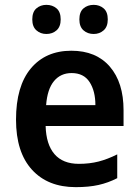

<svg xmlns="http://www.w3.org/2000/svg" viewBox="-20 -761 572 791"><path d="M274 -552Q376 -552 432.5 -486.5Q489 -421 489 -307V-242H168Q170 -166 204.5 -126Q239 -86 305 -86Q349 -86 386 -95.5Q423 -105 463 -125V-27Q426 -8 386 1Q346 10 292 10Q177 10 111.5 -62Q46 -134 46 -268Q46 -406 107 -479Q168 -552 274 -552ZM275 -460Q230 -460 202.5 -427Q175 -394 170 -328H373Q373 -386 349 -423Q325 -460 275 -460ZM113 -681Q113 -712 130 -726.5Q147 -741 171 -741Q196 -741 213 -726.5Q230 -712 230 -681Q230 -651 213 -636Q196 -621 171 -621Q147 -621 130 -636Q113 -651 113 -681ZM307 -681Q307 -712 324 -726.5Q341 -741 366 -741Q390 -741 407 -726.5Q424 -712 424 -681Q424 -651 407 -636Q390 -621 366 -621Q341 -621 324 -636Q307 -651 307 -681Z"/></svg>

Font: Noto Sans Hebrew SemiCondensed SemiBold
Style: Regular
Weight: 600
Width: 4
Designer: Monotype Design Team
Foundry: Monotype Imaging Inc.
Version: Version 2.004; ttfautohint (v1.8.4.7-5d5b)